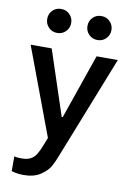

<svg xmlns="http://www.w3.org/2000/svg" viewBox="-104 -824 750 1104"><g transform="rotate(10 271.0 -272.0)"><path d="M147 -528 272 -150H278L409 -528H533L295 74Q281 111 265.5 138.5Q250 166 212 191.5Q174 217 112 217Q86 217 66.5 212.5Q47 208 43 207V121Q59 125 86 125Q119 125 139 114Q159 103 171 83.5Q183 64 196 31L215 -17L24 -528ZM347 -741Q367 -761 397 -761Q427 -761 447 -740.5Q467 -720 467 -691Q467 -662 447 -641.5Q427 -621 397 -621Q367 -621 347 -641.5Q327 -662 327 -691Q327 -721 347 -741ZM112 -741Q132 -761 162 -761Q192 -761 212 -740.5Q232 -720 232 -691Q232 -662 212 -641.5Q192 -621 162 -621Q132 -621 112 -641.5Q92 -662 92 -691Q92 -721 112 -741Z"/></g></svg>

Font: Lopes Sans SemiBold
Style: Regular
Weight: 600
Designer: Gabriel Lam, Diego Maldonado
Foundry: TypeRant, Foresti Design
Version: Version 4.000